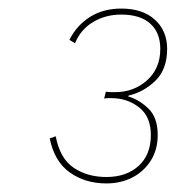

<svg xmlns="http://www.w3.org/2000/svg" viewBox="-20 -755 417 448"><path d="M228 -327Q179 -327 143 -352.5Q107 -378 96 -432L110 -437Q120 -385 152 -363.5Q184 -342 228 -342Q275 -342 303.5 -368Q332 -394 332 -440Q332 -483 304.5 -504.5Q277 -526 240 -526Q236 -526 232 -526Q228 -526 223 -525L227 -541Q234 -540 239 -540Q244 -540 249 -540Q292 -540 323 -567.5Q354 -595 354 -641Q354 -679 330.5 -700Q307 -721 263 -721Q226 -721 197 -703.5Q168 -686 155 -654L142 -662Q159 -696 190 -715.5Q221 -735 263 -735Q313 -735 341.5 -709Q370 -683 370 -641Q370 -593 342.5 -566.5Q315 -540 280 -532L279 -530Q304 -523 326 -502Q348 -481 348 -440Q348 -406 332 -380.5Q316 -355 289 -341Q262 -327 228 -327Z"/></svg>

Font: Work Sans Thin
Style: Italic
Weight: 250
Italic angle: -13°
Designer: Wei Huang
Foundry: Wei Huang
Version: Version 2.012